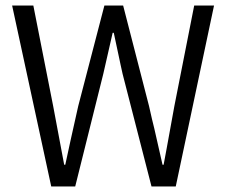

<svg xmlns="http://www.w3.org/2000/svg" viewBox="-20 -677 822 697"><path d="M24 -657H101L173 -292L213 -79H217Q232 -150 264 -292L359 -657H427L521 -292Q533 -238 540 -211L570 -79H574L585 -138Q602 -233 613 -292L685 -657H757L618 0H530L425 -409Q421 -428 417.5 -443Q414 -458 412 -469Q404 -505 393 -558H389L355 -409L253 0H166Z"/></svg>

Font: Assistant-zap
Style: zap
Weight: 400
Designer: Hebrew By Ben Nathan, Latin by Paul Hunt
Version: Version 2.001